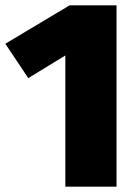

<svg xmlns="http://www.w3.org/2000/svg" viewBox="-20 -700 522 720"><path d="M417 -680H241L0 -536L86 -407L225 -492V0H417Z"/></svg>

Font: Fira Sans Heavy
Style: Regular
Weight: 900
Designer: bBox Type GmbH & Carrois Corporate GbR & Edenspiekermann AG
Foundry: bBox Type GmbH & Carrois Corporate GbR & Edenspiekermann AG
Version: Version 4.300;PS 004.300;hotconv 1.0.88;makeotf.lib2.5.64775